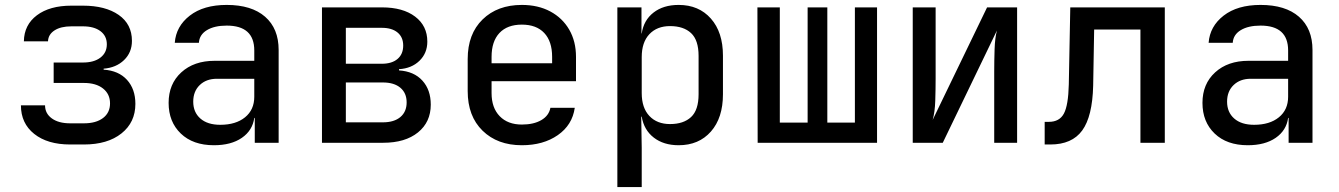

<svg xmlns="http://www.w3.org/2000/svg" viewBox="-20 -580 5440 780"><path d="M265 7Q173 7 119 -36Q65 -79 65 -152H163Q163 -119 190.5 -99Q218 -79 265 -79H321Q370 -79 398.5 -100.5Q427 -122 427 -160Q427 -198 398.5 -220.5Q370 -243 321 -243H198V-326H317Q362 -326 388 -346Q414 -366 414 -400Q414 -434 388 -453.5Q362 -473 317 -473H270Q227 -473 201.5 -456.5Q176 -440 175 -412H77Q78 -479 130 -518Q182 -557 270 -557H317Q408 -557 462 -519.5Q516 -482 516 -414Q516 -367 484 -336Q452 -305 401 -301V-297Q462 -293 496 -255.5Q530 -218 530 -158Q530 -83 473.5 -38Q417 7 321 7Z M849 10Q764 10 714.5 -37.5Q665 -85 665 -162Q665 -239 716.5 -286Q768 -333 852 -333H1013V-375Q1013 -476 901 -476Q851 -476 820.5 -457.5Q790 -439 788 -406H690Q695 -473 751 -516.5Q807 -560 901 -560Q1002 -560 1057 -512Q1112 -464 1112 -377V0H1015V-101H1013Q1006 -50 962.5 -20Q919 10 849 10ZM875 -73Q938 -73 975.5 -103.5Q1013 -134 1013 -187V-260H861Q818 -260 791.5 -234.5Q765 -209 765 -167Q765 -124 794 -98.5Q823 -73 875 -73Z M1288 0V-550H1532Q1617 -550 1666.5 -512.5Q1716 -475 1716 -411Q1716 -364 1684 -333Q1652 -302 1601 -299V-294Q1662 -290 1696 -252.5Q1730 -215 1730 -155Q1730 -84 1678 -42Q1626 0 1537 0ZM1385 -321H1531Q1572 -321 1595 -340.5Q1618 -360 1618 -395Q1618 -429 1595 -448Q1572 -467 1531 -467H1385ZM1385 -83H1535Q1581 -83 1606.5 -104.5Q1632 -126 1632 -164Q1632 -202 1606.5 -223.5Q1581 -245 1535 -245H1385Z M2100 10Q2001 10 1940.5 -49Q1880 -108 1880 -210V-340Q1880 -442 1940.5 -501Q2001 -560 2100 -560Q2166 -560 2215.5 -533.5Q2265 -507 2292.5 -459.5Q2320 -412 2320 -349V-250H1977V-202Q1977 -142 2010 -108Q2043 -74 2100 -74Q2148 -74 2179 -92Q2210 -110 2216 -142H2315Q2305 -72 2246 -31Q2187 10 2100 10ZM1977 -349V-323H2223V-349Q2223 -412 2191 -446Q2159 -480 2100 -480Q2041 -480 2009 -446Q1977 -412 1977 -349Z M2488 180V-550H2586V-444H2587Q2595 -498 2635 -529Q2675 -560 2737 -560Q2819 -560 2868 -504.5Q2917 -449 2917 -354V-197Q2917 -101 2868 -45.5Q2819 10 2737 10Q2676 10 2636 -21Q2596 -52 2587 -106H2585L2587 21V180ZM2702 -76Q2757 -76 2787.5 -104.5Q2818 -133 2818 -197V-353Q2818 -417 2787.5 -445.5Q2757 -474 2702 -474Q2649 -474 2618 -441Q2587 -408 2587 -348V-202Q2587 -142 2618 -109Q2649 -76 2702 -76Z M3058 0 3057 -550H3148V-82H3261V-550H3341V-82H3453V-550H3543V0Z M3688 0V-550H3781V-262Q3781 -218 3779.5 -171Q3778 -124 3769 -93L3990 -550H4112V0H4019V-289Q4019 -333 4020.5 -379.5Q4022 -426 4030 -456L3810 0Z M4224 7V-85H4241Q4284 -85 4302 -118.5Q4320 -152 4322 -237L4328 -550H4712V0H4613V-460H4425L4421 -232Q4418 -107 4376.5 -50Q4335 7 4247 7Z M5049 10Q4964 10 4914.5 -37.5Q4865 -85 4865 -162Q4865 -239 4916.5 -286Q4968 -333 5052 -333H5213V-375Q5213 -476 5101 -476Q5051 -476 5020.5 -457.5Q4990 -439 4988 -406H4890Q4895 -473 4951 -516.5Q5007 -560 5101 -560Q5202 -560 5257 -512Q5312 -464 5312 -377V0H5215V-101H5213Q5206 -50 5162.5 -20Q5119 10 5049 10ZM5075 -73Q5138 -73 5175.5 -103.5Q5213 -134 5213 -187V-260H5061Q5018 -260 4991.5 -234.5Q4965 -209 4965 -167Q4965 -124 4994 -98.5Q5023 -73 5075 -73Z"/></svg>

Font: JetBrains Mono NL Medium
Style: Regular
Weight: 500
Monospace: yes
Designer: Philipp Nurullin, Konstantin Bulenkov
Foundry: JetBrains
Version: Version 2.305; ttfautohint (v1.8.4.7-5d5b)